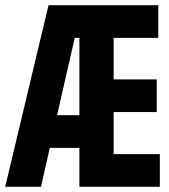

<svg xmlns="http://www.w3.org/2000/svg" viewBox="-20 -720 652 740"><path d="M0 0 167 -700H590V-574H418V-414H584V-288H418V-126H596V0H286V-150H172L138 0ZM200 -276H286V-574H268Z"/></svg>

Font: Space Mono
Style: Bold
Weight: 700
Monospace: yes
Designer: Colophon Foundry + Benjamin Critton
Foundry: Colophon Foundry & Benjamin Critton
Version: Version 1.003; ttfautohint (v1.8.4.7-5d5b)